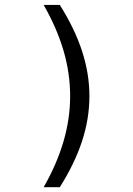

<svg xmlns="http://www.w3.org/2000/svg" viewBox="-20 -650 540 779"><path d="M157.2 -629.9H222.7Q283.2 -534.2 313 -442.4Q342.8 -350.6 342.8 -259.8Q342.8 -168.9 313 -77.6Q283.2 13.7 222.7 109.4H157.2Q210.9 15.6 237.8 -76.7Q264.6 -168.9 264.6 -259.8Q264.6 -352.5 237.8 -444.3Q210.9 -536.1 157.2 -629.9Z"/></svg>

Font: BabelStone Mayan Numerals
Style: Regular
Weight: 400
Designer: Andrew West
Foundry: BabelStone
Version: Version 11.000 June 09, 2018